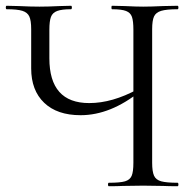

<svg xmlns="http://www.w3.org/2000/svg" viewBox="-24 -645 671 665"><path d="M364 -613Q362 -613 362 -619Q362 -625 364 -625L408 -624Q448 -622 472 -622Q499 -622 541 -624L591 -625Q594 -625 594 -619Q594 -613 591 -613Q553 -613 534.5 -607.5Q516 -602 509.5 -588Q503 -574 503 -544V-81Q503 -51 509.5 -36.5Q516 -22 534.5 -17Q553 -12 591 -12Q594 -12 594 -6Q594 0 591 0Q560 0 541 -1L472 -2L401 -1Q384 0 353 0Q350 0 350 -6Q350 -12 353 -12Q392 -12 409 -17Q426 -22 432 -36Q438 -50 438 -81V-542Q438 -572 433 -586.5Q428 -601 412.5 -607Q397 -613 364 -613ZM255 -246Q174 -246 129 -289Q84 -332 84 -408V-544Q84 -574 77.5 -588Q71 -602 53.5 -607.5Q36 -613 -1 -613Q-4 -613 -4 -619Q-4 -625 -1 -625L41 -624Q81 -622 113 -622Q143 -622 183 -624L222 -625Q225 -625 225 -619Q225 -613 222 -613Q190 -613 174 -607Q158 -601 152.5 -586.5Q147 -572 147 -542V-443Q147 -288 285 -288Q365 -288 453 -336L462 -329Q359 -246 255 -246Z"/></svg>

Font: Cormorant SC
Style: Regular
Weight: 400
Designer: Christian Thalmann (Catharsis Fonts)
Foundry: Catharsis Fonts
Version: Version 4.000